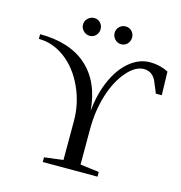

<svg xmlns="http://www.w3.org/2000/svg" viewBox="-117 -918 966 1024"><g transform="rotate(15 366.0 -406.5)"><path d="M627.4 -662.1Q680.7 -662.1 728.5 -638.2L731.9 -508.3H699.2L674.8 -567.4Q653.8 -618.7 604 -618.7Q557.6 -618.7 510.7 -564.7Q463.9 -510.7 436.5 -423.6Q409.2 -336.4 409.2 -234.4V-39.1L513.2 -25.9V0H210.9V-25.9L314.9 -39.1V-254.9Q314.9 -352.1 274.2 -440.2Q233.4 -528.3 166 -578.6Q98.6 -628.9 21 -628.9V-654.8Q186 -654.8 280 -571Q374 -487.3 387.2 -329.6Q396 -425.3 430.2 -501.7Q464.4 -578.1 516.4 -620.1Q568.4 -662.1 627.4 -662.1ZM499.5 -764.2Q499.5 -743.7 485.8 -729.2Q472.2 -714.8 451.7 -714.8Q431.2 -714.8 417 -730Q402.8 -745.1 402.8 -764.2Q402.8 -784.7 417 -798.8Q431.2 -813 451.7 -813Q472.2 -813 485.8 -798.8Q499.5 -784.7 499.5 -764.2ZM325.7 -764.2Q325.7 -743.7 312 -729.2Q298.3 -714.8 277.8 -714.8Q257.8 -714.8 243.2 -729.5Q228.5 -744.1 228.5 -764.2Q228.5 -784.7 243.7 -798.8Q258.8 -813 277.8 -813Q298.3 -813 312 -798.8Q325.7 -784.7 325.7 -764.2Z"/></g></svg>

Font: Times New Roman
Style: Regular
Weight: 400
Designer: Steve Matteson
Foundry: Ascender Corporation
Version: Version 2.00.3